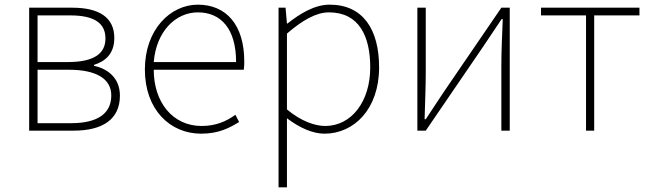

<svg xmlns="http://www.w3.org/2000/svg" viewBox="-20 -560 2789 823"><path d="M105 0H296C419 0 494 -48 494 -150C494 -229 438 -266 383 -278V-282C431 -297 470 -329 470 -397C470 -486 404 -527 290 -527H105ZM141 -294V-494H281C387 -494 432 -459 432 -395C432 -333 387 -294 271 -294ZM141 -32V-261H276C393 -261 457 -222 457 -151C457 -73 398 -32 285 -32Z M842 13C920 13 965 -13 1005 -37L989 -68C949 -39 904 -20 844 -20C720 -20 639 -122 639 -261H1025C1027 -275 1027 -286 1027 -297C1027 -453 950 -540 828 -540C711 -540 601 -434 601 -262C601 -90 709 13 842 13ZM639 -294C650 -427 734 -507 828 -507C927 -507 992 -437 992 -294Z M1174 243H1210V46V-53C1266 -11 1321 13 1371 13C1497 13 1605 -92 1605 -271C1605 -434 1536 -540 1393 -540C1327 -540 1264 -500 1212 -459H1210L1204 -527H1174ZM1374 -20C1332 -20 1272 -39 1210 -91V-416C1277 -474 1336 -507 1390 -507C1519 -507 1567 -405 1567 -271C1567 -124 1486 -20 1374 -20Z M1769 0H1805L2053 -363C2075 -396 2108 -445 2130 -478H2135C2132 -407 2129 -336 2129 -277V0H2165V-527H2129L1881 -164C1859 -131 1827 -82 1805 -49H1800C1802 -120 1805 -191 1805 -249V-527H1769Z M2492 0H2527V-494H2721V-527H2299V-494H2492Z"/></svg>

Font: Noto Sans CJK SC Thin
Style: Regular
Weight: 100
Designer: Ryoko NISHIZUKA 西塚涼子 (kana, bopomofo & ideographs); Paul D. Hunt (Latin, Greek & Cyrillic); Sandoll Communications 산돌커뮤니
Foundry: Adobe
Version: Version 2.004;hotconv 1.0.118;makeotfexe 2.5.65603